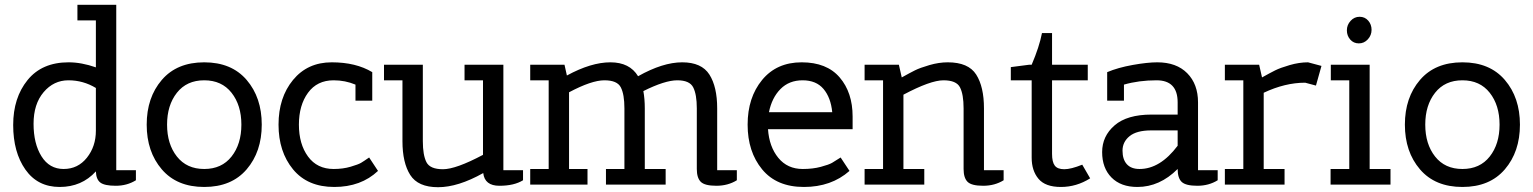

<svg xmlns="http://www.w3.org/2000/svg" viewBox="-20 -770 6396 801"><path d="M465 -750V-60H547V-18Q510 5 463 5Q416 5 398.5 -8.5Q381 -22 380 -55Q321 10 229 10Q137 10 86 -62.5Q35 -135 35 -248.5Q35 -362 95 -436Q155 -510 266 -510Q320 -510 380 -489V-685H303V-750ZM380 -225V-403Q327 -435 265.5 -435Q204 -435 162 -385.5Q120 -336 120 -253.5Q120 -171 153 -118Q186 -65 245.5 -65Q305 -65 342.5 -112Q380 -159 380 -225Z M655 -63.5Q592 -137 592 -250Q592 -363 655 -436.5Q718 -510 832 -510Q946 -510 1009 -436.5Q1072 -363 1072 -250Q1072 -137 1009 -63.5Q946 10 832 10Q718 10 655 -63.5ZM718 -383Q677 -331 677 -250Q677 -169 718 -117Q759 -65 832 -65Q905 -65 946 -117Q987 -169 987 -250Q987 -331 946 -383Q905 -435 832 -435Q759 -435 718 -383Z M1533 -469V-350H1463V-417Q1420 -435 1372 -435Q1303 -435 1265 -383Q1227 -331 1227 -250Q1227 -169 1265 -117Q1303 -65 1372 -65Q1411 -65 1443 -74.5Q1475 -84 1486 -90.5Q1497 -97 1520 -113L1557 -57Q1486 10 1374.5 10Q1263 10 1202.5 -63.5Q1142 -137 1142 -250Q1142 -363 1202.5 -436.5Q1263 -510 1364 -510Q1465 -510 1533 -469Z M1918 -435V-500H2080V-60H2162V-18Q2125 5 2063.5 5Q2002 5 1996 -48Q1891 11 1807.5 11Q1724 11 1691.5 -40Q1659 -91 1659 -181V-435H1582V-500H1744V-181Q1744 -123 1759 -93.5Q1774 -64 1828 -64Q1882 -64 1995 -124V-435Z M2508 0V-65H2585V-318Q2585 -376 2570 -405.5Q2555 -435 2501.5 -435Q2448 -435 2354 -385V-65H2431V0H2192V-65H2269V-435H2192V-500H2335L2345 -455Q2446 -510 2526.5 -510Q2607 -510 2642 -452Q2745 -510 2826 -510Q2907 -510 2939.5 -459Q2972 -408 2972 -318V-60H3054V-18Q3017 5 2968.5 5Q2920 5 2903.5 -11.5Q2887 -28 2887 -65V-318Q2887 -376 2872 -405.5Q2857 -435 2805.5 -435Q2754 -435 2664 -390Q2670 -357 2670 -318V-65H2757V0Z M3537 -284V-231H3184Q3189 -158 3227 -111.5Q3265 -65 3329 -65Q3371 -65 3404.5 -74Q3438 -83 3451 -90.5Q3464 -98 3487 -113L3524 -57Q3448 10 3334 10Q3220 10 3159.5 -63.5Q3099 -137 3099 -250Q3099 -363 3159.5 -436.5Q3220 -510 3324.5 -510Q3429 -510 3483 -447Q3537 -384 3537 -284ZM3188 -302H3452Q3446 -363 3415.5 -399Q3385 -435 3328.5 -435Q3272 -435 3236 -398.5Q3200 -362 3188 -302Z M3749 -65H3836V0H3587V-65H3664V-435H3587V-500H3730L3742 -447Q3776 -466 3797 -476.5Q3818 -487 3857.5 -498.5Q3897 -510 3934 -510Q4020 -510 4052.5 -459Q4085 -408 4085 -318V-60H4167V-18Q4130 5 4081.5 5Q4033 5 4016.5 -11.5Q4000 -28 4000 -65V-318Q4000 -376 3985 -405.5Q3970 -435 3916 -435Q3862 -435 3749 -375Z M4197 -435V-490L4274 -500H4284Q4316 -575 4327 -632H4369V-500H4518V-435H4369V-128Q4369 -94 4380.5 -79Q4392 -64 4420 -64Q4448 -64 4495 -83L4528 -26Q4471 10 4406 10Q4341 10 4312.5 -24Q4284 -58 4284 -112V-435Z M4725 10Q4656 10 4617 -29.5Q4578 -69 4578 -135.5Q4578 -202 4630 -247Q4682 -292 4784 -292H4893V-343Q4893 -435 4805 -435Q4731 -435 4669 -417V-350H4599V-469Q4644 -488 4705.5 -499Q4767 -510 4808 -510Q4888 -510 4933 -464.5Q4978 -419 4978 -343V-60H5060V-18Q5023 5 4975 5Q4927 5 4910 -11Q4893 -27 4893 -65Q4818 10 4725 10ZM4734 -65Q4820 -65 4893 -162V-226H4783Q4722 -226 4692.5 -202Q4663 -178 4663 -141.5Q4663 -105 4681 -85Q4699 -65 4734 -65Z M5252 -65H5339V0H5090V-65H5167V-435H5090V-500H5233L5245 -447Q5279 -466 5300 -476.5Q5321 -487 5360.5 -498.5Q5400 -510 5437 -510L5493 -495L5470 -413L5425 -425Q5341 -425 5252 -383Z M5532 -435V-500H5694V-65H5781V0H5531V-65H5609V-435ZM5649 -589Q5627 -589 5613 -605Q5599 -621 5599 -643.5Q5599 -666 5614.5 -683Q5630 -700 5652 -700Q5674 -700 5688 -684Q5702 -668 5702 -645.5Q5702 -623 5686.5 -606Q5671 -589 5649 -589Z M5904 -63.5Q5841 -137 5841 -250Q5841 -363 5904 -436.5Q5967 -510 6081 -510Q6195 -510 6258 -436.5Q6321 -363 6321 -250Q6321 -137 6258 -63.5Q6195 10 6081 10Q5967 10 5904 -63.5ZM5967 -383Q5926 -331 5926 -250Q5926 -169 5967 -117Q6008 -65 6081 -65Q6154 -65 6195 -117Q6236 -169 6236 -250Q6236 -331 6195 -383Q6154 -435 6081 -435Q6008 -435 5967 -383Z"/></svg>

Font: Cherry Swash
Style: Regular
Weight: 400
Designer: Kasatkina Nataliya
Foundry: Nataliya Kasatkina
Version: Version 1.001